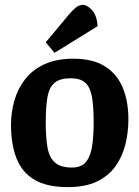

<svg xmlns="http://www.w3.org/2000/svg" viewBox="-20 -751 570 785"><path d="M257 14Q172 14 121 -16Q70 -46 47.5 -103.5Q25 -161 25 -240Q25 -292 39 -340.5Q53 -389 83 -427.5Q113 -466 162 -488.5Q211 -511 280 -511Q360 -511 409.5 -479.5Q459 -448 482 -392Q505 -336 505 -263Q505 -210 492.5 -160Q480 -110 451.5 -70.5Q423 -31 375.5 -8.5Q328 14 257 14ZM274 -66Q315 -66 333.5 -91.5Q352 -117 357.5 -159Q363 -201 363 -250Q363 -315 356 -354.5Q349 -394 329 -412.5Q309 -431 269 -431Q225 -431 203 -412.5Q181 -394 174 -354Q167 -314 167 -250Q167 -190 174 -149Q181 -108 204 -87Q227 -66 274 -66ZM203 -535 167 -578 263 -693Q275 -707 288 -718.5Q301 -730 317 -731Q335 -732 355.5 -710.5Q376 -689 379 -644Z"/></svg>

Font: Faustina Light
Style: Bold
Weight: 700
Version: Version 1.200